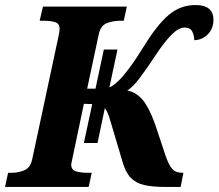

<svg xmlns="http://www.w3.org/2000/svg" viewBox="-40 -740 865 760"><path d="M-20 0 -8 -56H5Q32 -56 56.5 -66Q81 -76 88 -112L192 -598Q196 -618 196 -626Q196 -647 177.5 -652.5Q159 -658 129 -658H117L130 -714H462L450 -658H438Q407 -658 382 -648Q357 -638 350 -600L305 -389H338L371 -544H425L393 -394Q408 -400 429 -420Q446 -436 471.5 -470Q497 -504 531 -559Q582 -642 628 -681Q674 -720 733 -720Q771 -720 788 -704.5Q805 -689 805 -663Q805 -627 783 -604.5Q761 -582 729 -581Q729 -599 721 -615Q713 -631 691 -631Q667 -631 638.5 -602Q610 -573 577 -523Q540 -467 512.5 -430.5Q485 -394 464 -382Q500 -374 524.5 -345Q549 -316 573 -251L616 -122Q628 -87 641.5 -71.5Q655 -56 684 -56H686L675 0H614Q564 0 531 -7.5Q498 -15 477 -37Q456 -59 444 -103L397 -261Q387 -297 375 -312L346 -174H292L325 -328L292 -329L246 -110Q245 -104 243.5 -98Q242 -92 242 -88Q242 -67 261.5 -61.5Q281 -56 310 -56H323L311 0Z"/></svg>

Font: Noto Serif SemiCondensed ExtraBold
Style: Italic
Weight: 800
Width: 4
Italic angle: -12°
Designer: Monotype Design Team
Foundry: Monotype Imaging Inc.
Version: Version 2.014; ttfautohint (v1.8.4.7-5d5b)